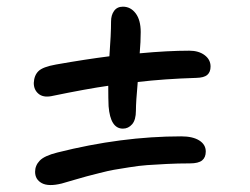

<svg xmlns="http://www.w3.org/2000/svg" viewBox="-20 -638 740 569"><path d="M131.8 -353Q107.4 -348.6 93.8 -360.4Q80.1 -372.1 80.1 -392.1Q81.1 -414.6 94 -427.2Q106.9 -439.9 146 -446.8Q234.4 -462.4 304.2 -471.2Q309.1 -536.1 309.1 -574.2Q309.1 -593.3 318.1 -605.7Q327.1 -618.2 344.2 -618.2Q367.2 -618.2 382.1 -598.4Q397 -578.6 397 -543Q397 -514.6 394 -480Q477.1 -487.8 541 -487.8Q568.8 -487.8 586.4 -474.6Q604 -461.4 604 -440.9Q604 -424.3 594.2 -416Q584.5 -407.7 562 -407.2Q467.3 -404.3 388.2 -395Q382.8 -335.9 382.8 -310.1Q382.8 -282.7 371.6 -269.8Q360.4 -256.8 344.2 -256.8Q307.1 -256.8 301.8 -323.2Q300.8 -344.2 300.8 -383.8Q238.3 -375 131.8 -353ZM163.1 -94.2Q124 -84.5 104 -95.2Q84 -106 84 -128.9Q84 -147.5 97.7 -161.9Q111.3 -176.3 149.9 -186Q339.8 -233.9 517.1 -233.9Q551.3 -233.9 570.6 -221.7Q589.8 -209.5 589.8 -189Q589.8 -171.4 578.9 -162.6Q567.9 -153.8 543 -153.8Q507.3 -153.8 474.1 -152.1Q440.9 -150.4 416.5 -148.7Q392.1 -147 362.3 -142.1Q332.5 -137.2 317.6 -134.8Q302.7 -132.3 274.2 -125Q245.6 -117.7 237.1 -115.5Q228.5 -113.3 198.5 -104.5Q168.5 -95.7 163.1 -94.2Z"/></svg>

Font: Shantell Sans Irregular Bouncy
Style: Regular
Weight: 400
Designer: Stephen Nixon, Anya Danilova, Shantell Martin
Foundry: Arrow Type
Version: Version 1.006;[9816181b4]